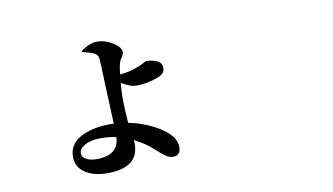

<svg xmlns="http://www.w3.org/2000/svg" viewBox="-68 -733 1636 942"><g transform="rotate(-10 750.0 -261.5)"><path d="M357.4 -16.6Q468.8 -16.6 471.7 -106.4Q434.6 -114.3 396.5 -114.3Q345.7 -114.3 315.9 -97.7Q286.1 -81.1 286.1 -58.6Q286.1 -39.1 306.2 -27.8Q326.2 -16.6 357.4 -16.6ZM378.9 -545.9 377.9 -552.7Q423.8 -584 458 -584Q500 -584 537.6 -560.1Q575.2 -536.1 575.2 -511.7Q575.2 -502 565.4 -487.3Q555.7 -472.7 553.7 -464.8Q547.9 -449.2 543 -406.2Q585.9 -408.2 633.8 -426.8Q645.5 -430.7 656.2 -436.5Q667 -442.4 672.9 -445.3Q678.7 -448.2 679.7 -448.2Q709 -448.2 733.4 -437.5Q757.8 -426.8 757.8 -400.4Q757.8 -374 727.5 -361.3Q670.9 -337.9 609.4 -337.9Q585.9 -337.9 539.1 -364.3Q535.2 -324.2 535.2 -289.1Q535.2 -235.4 541 -165Q595.7 -155.3 653.3 -127.9Q767.6 -72.3 767.6 -4.9Q767.6 37.1 728.5 37.1Q710 37.1 690.9 22.9Q671.9 8.8 642.6 -17.6Q613.3 -43.9 584 -60.5Q555.7 -76.2 553.7 -77.1Q554.7 -71.3 554.7 -58.6Q554.7 60.5 398.4 60.5Q331.1 60.5 288.1 32.2Q245.1 3.9 245.1 -47.9Q245.1 -109.4 303.2 -141.6Q361.3 -173.8 452.1 -173.8H470.7Q469.7 -205.1 464.8 -314.5Q463.9 -328.1 462.4 -372.1Q460.9 -416 459.5 -453.1Q458 -490.2 457 -500Q454.1 -519.5 438.5 -527.3Q421.9 -537.1 378.9 -545.9Z"/></g></svg>

Font: Bpmf Zihi Serif Bold
Style: Bold
Weight: 700
Foundry: But Ko
Version: Version 1.320